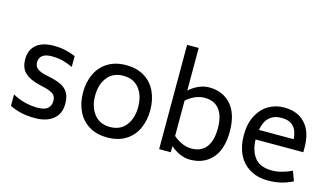

<svg xmlns="http://www.w3.org/2000/svg" viewBox="-95 -1167 2593 1504"><g transform="rotate(15 1201.0 -414.5)"><path d="M52 -27V-120Q147 -67 258 -67Q314 -67 338.5 -89.5Q363 -112 363 -149Q363 -185 343.5 -202Q324 -219 280 -231L215 -247Q145 -264 105 -301Q65 -338 65 -410Q65 -485 114 -527Q163 -569 258 -569Q307 -569 349 -559.5Q391 -550 433 -533V-445Q392 -464 352 -474.5Q312 -485 261 -485Q208 -485 184.5 -464.5Q161 -444 161 -413Q161 -379 181.5 -361.5Q202 -344 241 -334L307 -319Q357 -307 389.5 -289Q422 -271 440.5 -238.5Q459 -206 459 -152Q459 -71 404.5 -27Q350 17 258 17Q197 17 150 7Q103 -3 52 -27Z M570 -276Q570 -359 601 -425.5Q632 -492 693.5 -530.5Q755 -569 843 -569Q931 -569 992.5 -530.5Q1054 -492 1084.5 -425.5Q1115 -359 1115 -276Q1115 -193 1084.5 -126.5Q1054 -60 992.5 -21.5Q931 17 843 17Q755 17 693.5 -21.5Q632 -60 601 -126.5Q570 -193 570 -276ZM1017 -276Q1017 -368 971.5 -425.5Q926 -483 843 -483Q760 -483 714 -425.5Q668 -368 668 -276Q668 -184 714 -126Q760 -68 843 -68Q926 -68 971.5 -126Q1017 -184 1017 -276Z M1760 -276Q1760 -133 1693.5 -58Q1627 17 1515 17Q1434 17 1355 -50V0H1261V-846H1355V-501Q1435 -569 1515 -569Q1627 -569 1693.5 -494Q1760 -419 1760 -276ZM1663 -276Q1663 -377 1622 -429Q1581 -481 1502 -481Q1427 -481 1355 -419V-132Q1429 -70 1502 -70Q1581 -70 1622 -122.5Q1663 -175 1663 -276Z M2157 -67Q2230 -67 2317 -108L2346 -30Q2255 17 2149 17Q2061 17 1999 -20Q1937 -57 1905 -123Q1873 -189 1873 -277Q1873 -370 1906.5 -435.5Q1940 -501 1997 -535Q2054 -569 2125 -569Q2234 -569 2296 -501Q2358 -433 2358 -306V-269H1971Q1973 -177 2017 -122Q2061 -67 2157 -67ZM1977 -348H2259Q2254 -418 2221 -451.5Q2188 -485 2125 -485Q2001 -485 1977 -348Z"/></g></svg>

Font: Biryani
Style: Regular
Weight: 400
Designer: Dan Reynolds and Mathieu Réguer
Foundry: Dan Reynolds and Mathieu Réguer
Version: Version 1.004; ttfautohint (v1.1) -l 5 -r 5 -G 72 -x 0 -D la